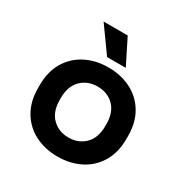

<svg xmlns="http://www.w3.org/2000/svg" viewBox="-165 -832 942 979"><g transform="rotate(30 306.0 -343.0)"><path d="M306 14Q232 14 173 -16Q114 -46 80 -103Q46 -160 46 -240V-256Q46 -336 80 -393Q114 -450 173 -480Q232 -510 306 -510Q380 -510 439 -480Q498 -450 532 -393Q566 -336 566 -256V-240Q566 -160 532 -103Q498 -46 439 -16Q380 14 306 14ZM306 -98Q364 -98 402 -135.5Q440 -173 440 -243V-253Q440 -323 402.5 -360.5Q365 -398 306 -398Q248 -398 210 -360.5Q172 -323 172 -253V-243Q172 -173 210 -135.5Q248 -98 306 -98ZM272 -552 166 -700H308L382 -552Z"/></g></svg>

Font: Space Grotesk Light
Style: Bold
Weight: 700
Version: Version 2.000